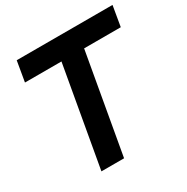

<svg xmlns="http://www.w3.org/2000/svg" viewBox="-172 -910 1029 1057"><g transform="rotate(-30 342.0 -381.5)"><path d="M317 0H173L285 -634H53L75 -763H684L662 -634H429Z"/></g></svg>

Font: Open Sauce Sans
Style: Bold Italic
Weight: 700
Italic angle: -10°
Designer: Alfredo Marco Pradil
Foundry: Creative Sauce Fz LLC
Version: Version 1.477